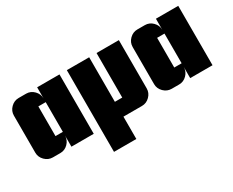

<svg xmlns="http://www.w3.org/2000/svg" viewBox="-99 -856 1698 1400"><g transform="rotate(-30 750.0 -156.0)"><path d="M469 0H281V-94Q281 -56 253.5 -28Q226 0 188 0H125Q87 0 59 -28Q31 -56 31 -94V-406Q31 -444 59 -472Q87 -500 125 -500H188Q226 -500 253.5 -472Q281 -444 281 -406V-500H469ZM281 -375H219V-125H281Z M969 -500V-94Q969 -56 941 -28Q913 0 875 0H719V188H531V-500H719V-125H781V-500Z M1469 0H1281V-94Q1281 -56 1253.5 -28Q1226 0 1188 0H1125Q1087 0 1059 -28Q1031 -56 1031 -94V-406Q1031 -444 1059 -472Q1087 -500 1125 -500H1188Q1226 -500 1253.5 -472Q1281 -444 1281 -406V-500H1469ZM1281 -375H1219V-125H1281Z"/></g></svg>

Font: CostaRica
Style: Normal
Weight: 900
Version: Version 1.3